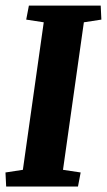

<svg xmlns="http://www.w3.org/2000/svg" viewBox="-22 -681 390 701"><path d="M-2 -51.3 61.5 -61 137.7 -599.6 73.7 -609.4 83.5 -660.6H345.7L348.1 -609.4L284.2 -599.6L208 -61L272.5 -51.3L262.7 0H0.5Z"/></svg>

Font: Noticia Text
Style: Bold Italic
Weight: 700
Italic angle: -8°
Designer: JM Sole
Foundry: JM Sole
Version: Version 1.003